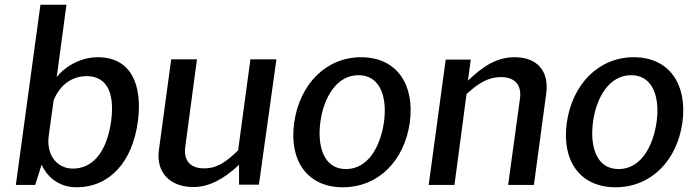

<svg xmlns="http://www.w3.org/2000/svg" viewBox="-20 -782 2940 812"><path d="M303 10C444 10 540 -97 563 -268C584 -425 533 -540 394 -540C311 -540 246 -491 220 -456L261 -762H151L47 0H129L156 -86C171 -50 216 10 303 10ZM288 -69C224 -69 175 -123 186 -207L207 -359C236 -427 288 -460 346 -460C426 -460 467 -399 450 -269C429 -126 364 -69 288 -69Z M795 9C796 9 797 9 798 9C861 9 924 -22 991 -85V-1H1075L1149 -531H1039L987 -146C937 -98 899 -70 844 -70C780 -70 755 -107 764 -165L813 -531H704L652 -147C639 -51 701 8 795 9Z M1430 10C1581 10 1690 -103 1713 -263C1735 -425 1658 -540 1507 -540C1360 -540 1247 -427 1224 -262C1202 -102 1280 10 1430 10ZM1443 -67C1349 -67 1321 -163 1335 -267C1349 -369 1403 -464 1496 -464C1589 -464 1618 -370 1604 -267C1589 -162 1537 -67 1443 -67Z M1902 0 1953 -384C2003 -431 2047 -456 2098 -456C2158 -456 2187 -422 2179 -365L2129 0H2238L2290 -386C2303 -479 2254 -540 2157 -540C2084 -540 2027 -506 1959 -441L1971 -530H1865L1793 0Z M2583 10C2734 10 2843 -103 2866 -263C2888 -425 2811 -540 2660 -540C2513 -540 2400 -427 2377 -262C2355 -102 2433 10 2583 10ZM2596 -67C2502 -67 2474 -163 2488 -267C2502 -369 2556 -464 2649 -464C2742 -464 2771 -370 2757 -267C2742 -162 2690 -67 2596 -67Z"/></svg>

Font: Cheyenne Sans Medium
Style: Italic
Weight: 500
Italic angle: -8.13011°
Designer: The Public Sans project authors (U.S. Web Design System), Libre Franklin designed by Pablo Impallari and Rodrigo Fuenzal
Foundry: The Cheyenne Sans Project Authors
Version: Version 2.007